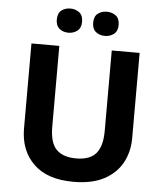

<svg xmlns="http://www.w3.org/2000/svg" viewBox="-61 -973 878 1036"><g transform="rotate(5 378.0 -455.0)"><path d="M671 -252Q671 -178 638.5 -118.5Q606 -59 540.5 -24.5Q475 10 375 10Q233 10 159 -62.5Q85 -135 85 -254V-714H236V-277Q236 -189 272 -153Q308 -117 379 -117Q453 -117 486.5 -156Q520 -195 520 -278V-714H671ZM210 -854Q210 -889 230 -904.5Q250 -920 278 -920Q306 -920 326.5 -904.5Q347 -889 347 -854Q347 -821 326.5 -805Q306 -789 278 -789Q250 -789 230 -805Q210 -821 210 -854ZM407 -854Q407 -889 427 -904.5Q447 -920 476 -920Q504 -920 524.5 -904.5Q545 -889 545 -854Q545 -821 524.5 -805Q504 -789 476 -789Q447 -789 427 -805Q407 -821 407 -854Z"/></g></svg>

Font: Noto Sans Thaana
Style: Bold
Weight: 700
Designer: David Williams
Foundry: Google Inc.
Version: Version 3.001; ttfautohint (v1.8.4.7-5d5b)